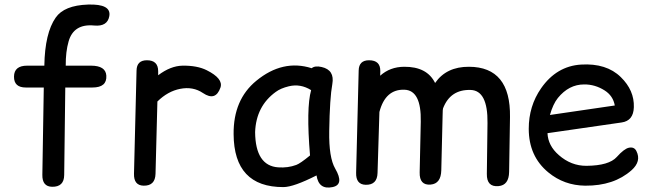

<svg xmlns="http://www.w3.org/2000/svg" viewBox="-20 -801 2865 850"><path d="M100.1 -510.3H176.3Q178.7 -654.8 226.6 -723.1Q264.2 -777.3 369.6 -780.8Q473.6 -784.2 463.9 -729.5Q455.6 -682.6 397 -688Q306.2 -696.8 283.7 -617.7Q270.5 -571.8 271 -510.3H382.8Q447.8 -510.3 450.7 -466.3Q454.1 -413.6 389.2 -413.6H269L264.2 -26.4Q263.7 26.9 210.4 25.9Q166.5 24.9 167.5 -27.3L173.8 -413.6H94.2Q41.5 -413.6 42 -461.9Q42.5 -510.3 100.1 -510.3Z M630.4 -534.2Q680.2 -534.2 680.2 -485.8Q680.2 -477.1 680.2 -467.8Q734.9 -509.3 788.1 -510.3Q853 -511.2 895 -490.2Q969.2 -453.1 956.1 -413.6Q934.6 -351.1 878.4 -389.2Q834.5 -418.9 777.8 -407.7Q722.7 -397 676.8 -351.6L668.5 -31.2Q667 22 615.7 21Q571.8 20 573.2 -32.2L584.5 -488.8Q585.4 -534.2 630.4 -534.2Z M1234.9 27.3Q1015.6 27.8 1014.2 -207Q1012.7 -359.9 1114.7 -443.4Q1231.9 -539.6 1359.9 -499Q1374 -511.2 1403.8 -504.4Q1462.4 -491.2 1451.2 -428.7Q1439.9 -367.7 1437.5 -220.7Q1435.5 -103.5 1463.9 -54.7Q1505.4 16.6 1452.1 27.3Q1391.1 40 1381.3 -24.4Q1280.3 26.9 1234.9 27.3ZM1291.5 -70.8Q1309.1 -77.1 1352.5 -112.8Q1335 -322.8 1357.4 -401.9Q1310.1 -431.6 1258.3 -418.9Q1222.2 -410.2 1200.7 -394Q1113.8 -331.1 1109.4 -216.3Q1110.8 -66.9 1211.9 -60.1Q1254.4 -57.1 1291.5 -70.8Z M1613.8 -534.2Q1664.6 -534.2 1663.6 -485.8L1663.1 -465.8Q1706.5 -504.9 1769 -505.4Q1870.6 -506.3 1906.2 -433.6Q1956.1 -505.9 2056.2 -505.4Q2241.2 -504.9 2237.8 -282.7L2233.9 -40Q2232.9 19 2187 22.9Q2134.3 27.8 2135.3 -31.2L2138.2 -256.3Q2140.1 -400.9 2063 -402.8Q1973.6 -405.3 1941.4 -321.3Q1939.9 -319.8 1939.5 -291.5L1933.6 -46.9Q1932.1 12.2 1886.7 16.1Q1836.4 20.5 1837.9 -38.1L1842.8 -262.2Q1845.7 -401.4 1770.5 -403.8Q1686 -406.7 1659.7 -305.2L1651.4 -35.2Q1649.9 18.1 1599.1 17.1Q1555.2 16.1 1556.6 -36.1L1567.9 -488.8Q1568.8 -534.2 1613.8 -534.2Z M2403.8 -211.4Q2406.2 -156.2 2453.6 -114.7Q2508.3 -66.4 2576.7 -66.9Q2676.3 -67.9 2710.4 -106Q2743.2 -142.6 2764.2 -147Q2787.6 -151.9 2797.4 -132.3Q2820.3 -86.9 2775.9 -47.4Q2697.8 22 2570.8 21Q2477.5 20 2407.7 -37.6Q2320.8 -108.9 2320.8 -231Q2320.8 -331.5 2375.5 -410.2Q2443.8 -508.3 2552.2 -515.1Q2665 -522 2728.5 -459.5Q2788.6 -400.9 2786.1 -326.2Q2784.2 -266.1 2731.9 -258.8ZM2414.6 -292 2701.7 -334Q2694.3 -376.5 2657.2 -400.4Q2614.3 -427.7 2565.9 -427.2Q2498.5 -427.2 2449.7 -367.2Q2428.2 -340.3 2414.6 -292Z"/></svg>

Font: Comic Relief LRS
Style: Regular
Weight: 400
Designer: Jeff Davis
Foundry: Loudifier
Version: Version 1.0